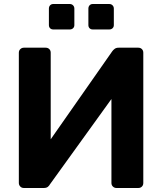

<svg xmlns="http://www.w3.org/2000/svg" viewBox="-20 -938 809 958"><path d="M99 0Q88 0 81 -7.5Q74 -15 74 -25V-675Q74 -686 81.5 -693Q89 -700 99 -700H208Q219 -700 226 -693Q233 -686 233 -675V-243L540 -682Q545 -689 552.5 -694.5Q560 -700 572 -700H670Q681 -700 688 -693Q695 -686 695 -675V-25Q695 -14 688 -7Q681 0 670 0H561Q551 0 543.5 -7Q536 -14 536 -25V-444L229 -18Q226 -12 219 -6Q212 0 198 0ZM443 -791Q433 -791 427 -797Q421 -803 421 -813V-895Q421 -905 427 -911.5Q433 -918 443 -918H525Q535 -918 541.5 -911.5Q548 -905 548 -895V-813Q548 -803 541.5 -797Q535 -791 525 -791ZM246 -791Q236 -791 230 -797Q224 -803 224 -813V-895Q224 -905 230 -911.5Q236 -918 246 -918H328Q338 -918 344.5 -911.5Q351 -905 351 -895V-813Q351 -803 344.5 -797Q338 -791 328 -791Z"/></svg>

Font: Rubik SemiBold
Style: Regular
Weight: 600
Designer: Hubert and Fischer
Foundry: Hubert and Fischer
Version: Version 2.300;gftools[0.9.30]